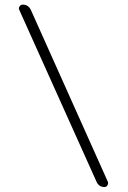

<svg xmlns="http://www.w3.org/2000/svg" viewBox="-20 -750 540 811"><path d="M387.7 17.6 61.5 -708Q57.6 -714.8 62.5 -722.7Q67.4 -730.5 76.2 -730.5Q99.6 -730.5 110.4 -708L435.5 17.6Q438.5 24.4 434.1 32.2Q429.7 40 421.9 40Q397.5 40 387.7 17.6Z"/></svg>

Font: Rounded-L Mgen+ 1mn light
Style: Regular
Weight: 200
Designer: [Source Han Sans]
Ryoko NISHIZUKA  (kana & ideographs); Paul D. Hunt (Latin, Greek & Cyrillic); Wenlong ZHANG  (bopomofo
Version: Version 1.059.20150602